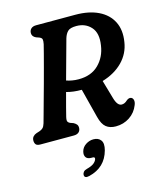

<svg xmlns="http://www.w3.org/2000/svg" viewBox="-137 -798 965 1156"><g transform="rotate(-15 345.5 -219.5)"><path d="M648.5 -82Q631.5 -38 593.2 -12.8Q555 12.5 507 12.5Q470 12.5 446.8 -6Q423.5 -24.5 411.5 -72L365 -253.5Q313 -253 270 -265Q257 -217 246.8 -178.2Q236.5 -139.5 232 -120Q227 -98 231.5 -90.8Q236 -83.5 245 -79.5L265 -72.5Q277 -66 283.5 -58.2Q290 -50.5 290 -37.5Q290 -20.5 279 -10.2Q268 0 247.5 0H39.5Q18.5 0 11.2 -9.2Q4 -18.5 4 -33Q4 -48 12.5 -57.8Q21 -67.5 34.5 -72L53.5 -78Q67.5 -82.5 76 -91Q84.5 -99.5 90 -118Q95 -135.5 104.8 -171Q114.5 -206.5 127.2 -252.2Q140 -298 153.5 -347.2Q167 -396.5 179.2 -442.5Q191.5 -488.5 200.8 -524.2Q210 -560 214.5 -578.5Q218.5 -598.5 216.2 -608Q214 -617.5 199 -623.5L180.5 -630Q157 -640.5 157 -662Q157 -679 168 -689.5Q179 -700 200 -700H444Q528.5 -700 587.2 -671.5Q646 -643 672.5 -590.2Q699 -537.5 687 -465Q676.5 -395.5 627.5 -345.5Q578.5 -295.5 500 -272L533.5 -156Q548 -105.5 575 -105.5Q593.5 -105.5 610 -121.5Q616 -127 624.2 -129.8Q632.5 -132.5 639.5 -129.5Q650 -125 652.8 -112Q655.5 -99 648.5 -82ZM355.5 -577Q350.5 -559 340 -520.8Q329.5 -482.5 315.8 -433Q302 -383.5 288 -332Q303.5 -326.5 322.8 -323Q342 -319.5 364 -319.5Q442.5 -319.5 489 -365.5Q535.5 -411.5 545.5 -481.5Q557.5 -556 523 -594.5Q488.5 -633 432 -633Q393.5 -633 378.5 -618.2Q363.5 -603.5 355.5 -577ZM314.5 157Q290.5 157 281 143.2Q271.5 129.5 277.5 107Q284 82.5 306.5 67.5Q329 52.5 355 52.5Q385.5 52.5 400.5 72.8Q415.5 93 404.5 134.5Q377.5 234.5 274.5 259.5Q242 267.5 243 243Q243.5 234 250.2 226Q257 218 271 214.5Q303.5 206 317.2 194.2Q331 182.5 334.5 170Q338 157 323 157Z"/></g></svg>

Font: Fraunces 72pt S100 SemiBold
Style: Italic
Weight: 600
Italic angle: -16°
Version: Version 1.000; ttfautohint (v1.8.3)